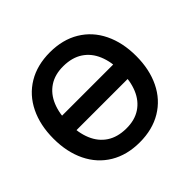

<svg xmlns="http://www.w3.org/2000/svg" viewBox="-181 -926 1131 1131"><g transform="rotate(-45 385.0 -360.0)"><path d="M131.7 -299.8V-420.2H630V-299.8ZM374.7 15Q268.4 15 190.5 -31.8Q112.6 -78.7 71.3 -163.6Q30 -248.5 30 -360Q30 -471.5 71.3 -556.4Q112.6 -641.3 190.5 -688.2Q268.4 -735 374.7 -735Q480.9 -735 558.8 -688.2Q636.8 -641.3 678 -556.4Q719.3 -471.5 719.3 -360Q719.3 -248.5 678 -163.6Q636.8 -78.7 558.8 -31.8Q480.9 15 374.7 15ZM374.7 -98.7Q445.6 -97.8 494.3 -130Q543 -162.2 567.4 -221.2Q591.8 -280.2 591.8 -360Q591.8 -439.4 567.4 -498Q543 -556.5 494.5 -588.5Q446 -620.5 374.7 -621.3Q303.8 -622.2 255.1 -590Q206.4 -557.8 182 -498.8Q157.7 -439.9 157.5 -360Q157.3 -280.7 181.8 -222.1Q206.2 -163.5 254.8 -131.5Q303.3 -99.5 374.7 -98.7Z"/></g></svg>

Font: Hauora
Style: Regular
Weight: 400
Designer: Wayne Shih
Foundry: WCYS
Version: Version 1.001